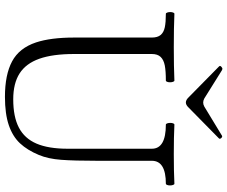

<svg xmlns="http://www.w3.org/2000/svg" viewBox="-91 -807 911 769"><g transform="rotate(90 364.5 -422.5)"><path d="M149.9 -111.3Q130.4 -170.4 130.4 -263.7V-575.2Q130.4 -598.1 120.1 -610.4Q109.9 -622.6 89.6 -627Q69.3 -631.3 35.2 -631.3Q32.2 -631.3 30.3 -636.7Q28.3 -642.1 28.3 -648.9Q28.3 -655.8 30.3 -660.6Q32.2 -665.5 35.2 -665.5Q90.8 -663.1 168.9 -663.1Q247.1 -663.1 302.7 -665.5Q305.7 -665.5 307.6 -660.2Q309.6 -654.8 309.6 -647.9Q309.6 -641.1 307.6 -636.2Q305.7 -631.3 302.7 -631.3Q264.6 -631.3 242.2 -627Q219.7 -622.6 208 -610.4Q196.3 -598.1 196.3 -575.2V-263.7Q196.3 -178.2 215.3 -124.5Q234.4 -70.8 274.2 -45.4Q314 -20 377.9 -20Q447.8 -20 491.2 -42.7Q534.7 -65.4 555.2 -113.3Q575.7 -161.1 575.7 -237.8V-575.2Q575.7 -631.3 479 -631.3Q476.1 -631.3 474.1 -636.7Q472.2 -642.1 472.2 -648.9Q472.2 -655.8 474.1 -660.6Q476.1 -665.5 479 -665.5Q528.3 -663.1 597.7 -663.1Q666.5 -663.1 715.8 -665.5Q718.8 -665.5 720.7 -660.2Q722.7 -654.8 722.7 -647.9Q722.7 -641.1 720.7 -636.2Q718.8 -631.3 715.8 -631.3Q624 -631.3 624 -575.2V-356Q624 -264.6 620.1 -212.2Q616.2 -159.7 600.6 -122.6Q581.5 -76.7 554 -47.1Q526.4 -17.6 481.2 -2.2Q436 13.2 367.7 13.2Q279.3 13.2 225.8 -15.4Q172.4 -43.9 149.9 -111.3ZM370.1 -722.2 246.6 -843.8Q244.1 -846.2 244.1 -848.1Q244.1 -851.1 248.5 -854.5Q252.9 -857.9 255.9 -857.9Q257.3 -857.9 261.2 -856L374.5 -785.2Q382.8 -780.8 390.6 -780.8Q398.9 -780.8 406.7 -785.2L523.4 -856Q525.4 -856.9 526.9 -856.9Q528.8 -856.9 532.7 -853.5Q535.2 -851.1 535.6 -848.1Q536.1 -845.2 534.2 -843.8L410.6 -722.2Q400.4 -711.4 390.6 -711.4Q380.4 -711.4 370.1 -722.2Z"/></g></svg>

Font: JuniusX Light
Style: Regular
Weight: 300
Designer: Peter S. Baker
Foundry: Briery Creek Software
Version: Version 1.008